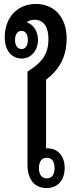

<svg xmlns="http://www.w3.org/2000/svg" viewBox="-20 -943 383 971"><path d="M161 -923C67 -923 4 -854 4 -754C4 -690 37 -647 90 -647C138 -647 172 -688 172 -742C172 -783 150 -820 115 -830C125 -839 139 -843 155 -843C203 -843 225 -803 225 -746C225 -665 189 -625 119 -581V-110C119 -34 156 8 215 8C273 8 307 -32 307 -94C307 -154 273 -193 219 -193H213V-540C278 -590 317 -652 317 -750C317 -847 262 -923 161 -923ZM89 -695C67 -695 56 -715 56 -741C56 -767 67 -787 89 -787C110 -787 121 -767 121 -741C121 -715 110 -695 89 -695ZM217 -145C243 -145 256 -124 256 -93C256 -61 243 -41 217 -41C190 -41 177 -61 177 -93C177 -125 190 -145 217 -145Z"/></svg>

Font: Noto Sans Thai Looped Condensed Medium
Style: Regular
Weight: 500
Width: 3
Designer: Sasikarn Vongin, Ben Mitchell
Foundry: The Fontpad Ltd
Version: Version 1.001